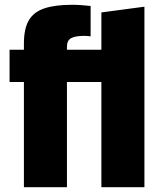

<svg xmlns="http://www.w3.org/2000/svg" viewBox="-20 -783 664 803"><path d="M584 0H404V-440H260V0H80V-440H20V-575H80V-601Q80 -663 100.5 -698Q121 -733 165.5 -748Q210 -763 283 -763Q301 -763 320.5 -761.5Q340 -760 359 -758V-631Q352 -632 345 -632.5Q338 -633 332 -633Q295 -633 277.5 -623.5Q260 -614 260 -588V-575H404V-731L584 -755Z"/></svg>

Font: Protest Strike
Style: Regular
Weight: 400
Designer: Octavio Pardo
Foundry: Ashler Design
Version: Version 2.005; ttfautohint (v1.8.4.7-5d5b)